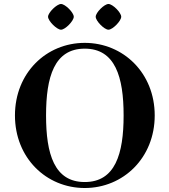

<svg xmlns="http://www.w3.org/2000/svg" viewBox="-20 -926 850 963"><path d="M221 -842C221 -821 265 -777 286 -777C307 -777 350 -821 350 -842C350 -863 307 -906 286 -906C265 -906 221 -863 221 -842ZM460 -842C460 -821 503 -777 524 -777C545 -777 588 -821 588 -842C588 -863 545 -906 524 -906C503 -906 460 -863 460 -842ZM55 -347C55 -134 212 17 405 17C598 17 756 -134 756 -347C756 -560 598 -711 405 -711C212 -711 55 -560 55 -347ZM211 -347C211 -540 252 -682 405 -682C558 -682 600 -540 600 -347C600 -154 558 -13 405 -13C252 -13 211 -154 211 -347Z"/></svg>

Font: Monomakh Unicode
Style: Regular
Weight: 400
Version: Version 1.2